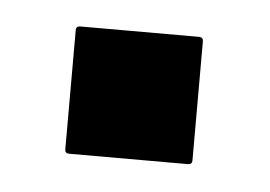

<svg xmlns="http://www.w3.org/2000/svg" viewBox="-27 -151 256 182"><g transform="rotate(5 101.5 -60.5)"><path d="M156.7 0H43.5Q39.6 0 39.6 -3.9V-117.2Q39.6 -121.1 43.5 -121.1H156.7Q160.6 -121.1 160.6 -117.2V-3.9Q160.6 0 156.7 0Z"/></g></svg>

Font: Koulen
Style: Regular
Weight: 400
Designer: Danh Hong
Version: Version 8.000; ttfautohint (v1.8.3)